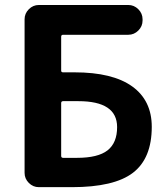

<svg xmlns="http://www.w3.org/2000/svg" viewBox="-20 -775 666 774"><path d="M226.6 -490.2Q226.6 -483.4 234.4 -483.4H280.3Q433.6 -483.4 512.7 -426.8Q591.8 -370.1 591.8 -263.7Q591.8 -136.7 516.1 -78.6Q440.4 -20.5 269.5 -20.5H136.7Q113.3 -20.5 96.2 -37.6Q79.1 -54.7 79.1 -78.1V-697.3Q79.1 -720.7 96.2 -737.8Q113.3 -754.9 136.7 -754.9H497.1Q520.5 -754.9 537.6 -737.8Q554.7 -720.7 554.7 -697.3V-692.4Q554.7 -668.9 537.6 -651.9Q520.5 -634.8 497.1 -634.8H234.4Q226.6 -634.8 226.6 -627ZM226.6 -146.5Q226.6 -138.7 234.4 -138.7H290Q375 -138.7 413.6 -168.9Q452.1 -199.2 452.1 -262.7Q452.1 -367.2 295.9 -367.2Q293.9 -367.2 293 -367.2H234.4Q226.6 -367.2 226.6 -359.4Z"/></svg>

Font: Gen Jyuu Gothic P Bold
Style: Bold
Weight: 700
Designer: [Source Han Sans]
Ryoko NISHIZUKA  (kana & ideographs); Paul D. Hunt (Latin, Greek & Cyrillic); Wenlong ZHANG  (bopomofo
Version: Version 1.002.20150607